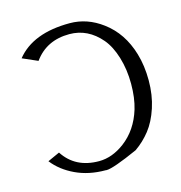

<svg xmlns="http://www.w3.org/2000/svg" viewBox="-107 -806 863 913"><g transform="rotate(-15 325.0 -350.0)"><path d="M301.8 -660.2Q189 -660.2 127.9 -575.2L53.2 -607.9Q135.3 -710 316.9 -710Q402.8 -710 476.6 -654.8Q559.1 -593.8 591.8 -483.4Q609.9 -422.9 609.9 -350.6Q609.9 -278.3 589.8 -217Q569.8 -155.8 537.6 -115Q505.4 -74.2 463.9 -45.4Q339.4 10.3 306.2 10.3Q303.7 10.3 301.8 9.8Q219.2 9.8 154.1 -21Q88.9 -51.8 49.8 -102.1L108.9 -128.9Q166.5 -40 283.2 -40Q347.7 -40 409.2 -85.9Q480 -139.2 508.8 -233.4Q524.9 -286.6 524.9 -356.4Q524.9 -426.3 506.6 -486.8Q488.3 -547.4 457 -584.5Q392.6 -660.2 301.8 -660.2Z"/></g></svg>

Font: Pfennig
Style: Medium
Weight: 500
Version: Version 20120410 ; ttfautohint (v0.8)